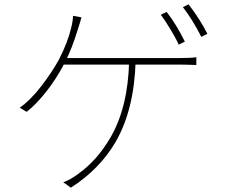

<svg xmlns="http://www.w3.org/2000/svg" viewBox="-20 -826 1040 886"><path d="M833 -634 805 -620Q791 -650 767 -690Q743 -730 722 -758L749 -771Q793 -715 833 -634ZM937 -670 909 -656Q867 -738 824 -793L850 -806Q902 -739 937 -670ZM338 -687Q313 -604 280 -539Q243 -466 194.5 -404.5Q146 -343 103 -310L71 -329Q121 -364 171 -429Q221 -494 253 -553Q293 -632 308 -696Q316 -725 317 -753L356 -746Q349 -720 338 -687ZM485 -558H592H691H766H803Q861 -558 886 -562V-526Q836 -528 803 -528H756H660H537H413H310H253L263 -558ZM514 -172Q441 -46 307 40L272 15Q304 4 340 -23Q428 -85 490 -192Q571 -331 576 -546L606 -545Q599 -319 514 -172Z"/></svg>

Font: Merged Yaku Han JP Thin
Style: Regular
Weight: 250
Designer: Ryoko NISHIZUKA 西塚涼子 (kana, bopomofo & ideographs); Paul D. Hunt (Latin, Greek & Cyrillic); Sandoll Communications 산돌커뮤니
Foundry: Adobe
Version: Version 2.004